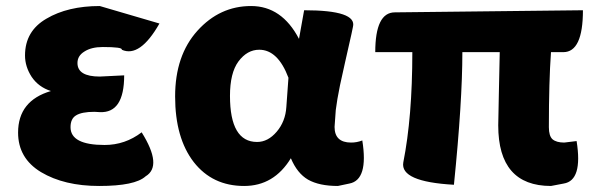

<svg xmlns="http://www.w3.org/2000/svg" viewBox="-20 -603 1980 637"><path d="M309 14Q193 14 116 -32Q40 -78 40 -163Q40 -269 149 -301Q108 -314 85 -348Q63 -382 63 -419Q63 -500 134 -541Q205 -583 311 -583L509 -525Q444 -411 384 -438Q388 -447 321 -447Q283 -447 260 -432Q237 -418 237 -394Q237 -349 311 -349L392 -353Q392 -227 311 -231L293 -232Q251 -232 232 -220Q214 -209 214 -181Q214 -122 327 -122Q395 -122 450 -164Q520 -52 463 -18Q428 14 309 14Z M790 14Q685 14 623 -65Q561 -145 561 -283Q561 -419 635 -501Q709 -583 813 -583Q915 -583 972 -474L989 -569Q1165 -569 1151 -514L1146 -490Q1131 -425 1125 -397Q1119 -370 1108 -320Q1098 -271 1094 -238L1090 -182Q1090 -130 1145 -130Q1164 -130 1182 -137Q1203 -6 1139 6L1101 14Q1039 14 1002 -7Q966 -28 945 -78Q889 14 790 14ZM833 -132Q869 -132 898 -166Q927 -200 930 -248L937 -345Q902 -438 840 -438Q800 -438 771 -399Q743 -361 743 -285Q743 -132 833 -132Z M1808 14Q1633 14 1633 -187Q1633 -201 1635 -290L1638 -430H1514Q1514 -266 1486 10Q1307 0 1318 -64Q1348 -215 1348 -430H1225Q1225 -562 1290 -562L1914 -569Q1914 -430 1849 -430H1808Q1801 -333 1801 -181Q1801 -152 1813 -141Q1826 -130 1852 -130L1893 -135Q1914 -4 1850 6Z"/></svg>

Font: Swei Half Moon CJK SC
Style: Black
Weight: 900
Version: Version 2.071